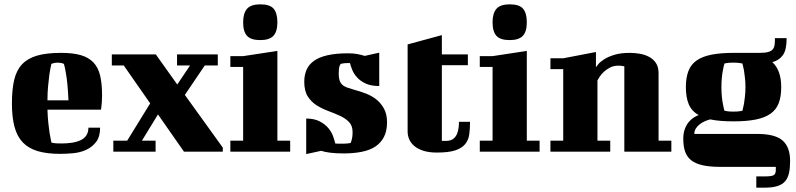

<svg xmlns="http://www.w3.org/2000/svg" viewBox="-20 -700 3671 886"><path d="M262 -456Q317 -456 353 -445.5Q389 -435 411 -412Q433 -389 442 -351.5Q451 -314 451 -259Q451 -242 450 -229.5Q449 -217 448 -209Q447 -199 446 -194H199Q200 -160 203 -132.5Q206 -105 209 -85Q213 -61 217 -43Q220 -41 226 -40Q231 -39 240.5 -38.5Q250 -38 265 -38Q290 -38 312.5 -41.5Q335 -45 352 -53Q369 -61 378.5 -75.5Q388 -90 388 -111H442Q442 -69 423.5 -45Q405 -21 377.5 -8.5Q350 4 318 7Q286 10 258 10Q197 10 154.5 -2.5Q112 -15 85.5 -42.5Q59 -70 47 -114.5Q35 -159 35 -223Q35 -287 45.5 -331.5Q56 -376 82 -403.5Q108 -431 151.5 -443.5Q195 -456 262 -456ZM217 -405Q212 -383 208 -357Q205 -334 202 -303.5Q199 -273 199 -237H296Q294 -279 291 -310.5Q288 -342 284 -363Q280 -388 275 -405Q272 -406 268 -408Q264 -409 258.5 -410Q253 -411 246 -411Q239 -411 234 -410Q229 -409 225 -408Q221 -406 217 -405Z M496 -449H699L798 -310L857 -398H797V-449H985V-398H925L833 -262L1008 -19V0H829L709 -172L635 -51H698V0H503V-51H567L673 -223L551 -398H496Z M1043 -441H1102L1260 -465V-51H1319V0H1043V-51H1102V-391H1043ZM1102 -597Q1102 -639 1120 -659.5Q1138 -680 1181 -680Q1226 -680 1243 -659.5Q1260 -639 1260 -597Q1260 -554 1241.5 -534.5Q1223 -515 1181 -515Q1138 -515 1120 -534.5Q1102 -554 1102 -597Z M1587 -454Q1610 -454 1629 -450.5Q1648 -447 1663 -442L1730 -457V-303Q1692 -303 1667.5 -314.5Q1643 -326 1628 -342.5Q1613 -359 1605.5 -377.5Q1598 -396 1595 -409H1587Q1578 -409 1571.5 -408.5Q1565 -408 1560 -407Q1555 -406 1552 -405Q1549 -401 1547 -395Q1545 -390 1544 -381Q1543 -372 1543 -360Q1543 -341 1547 -329Q1551 -317 1559.5 -309Q1568 -301 1582 -296Q1596 -291 1617 -285Q1644 -278 1670.5 -267.5Q1697 -257 1718 -240Q1739 -223 1752.5 -197.5Q1766 -172 1766 -136Q1766 -96 1752 -68.5Q1738 -41 1712.5 -24Q1687 -7 1649.5 0.5Q1612 8 1566 8Q1528 8 1502.5 4.5Q1477 1 1462 -4L1393 11V-153Q1430 -153 1455 -140Q1480 -127 1495 -109Q1510 -91 1517 -71.5Q1524 -52 1527 -38Q1533 -37 1538 -37H1567Q1576 -37 1583 -38Q1591 -39 1598 -40Q1600 -44 1602 -51Q1604 -57 1605.5 -67Q1607 -77 1607 -91Q1607 -120 1590.5 -137Q1574 -154 1549 -165.5Q1524 -177 1495.5 -187.5Q1467 -198 1442 -213.5Q1417 -229 1400.5 -254.5Q1384 -280 1384 -323Q1384 -353 1394.5 -377.5Q1405 -402 1428.5 -419Q1452 -436 1491 -445Q1530 -454 1587 -454Z M1861 -495 2019 -538V-449H2139V-399H2019V-50H2040Q2098 -50 2098 -138H2149Q2149 -106 2145.5 -80Q2142 -54 2126.5 -35Q2111 -16 2080.5 -6Q2050 4 1996 4Q1959 4 1933 -4.5Q1907 -13 1891 -27Q1875 -41 1868 -58Q1861 -75 1861 -93Z M2194 -441H2253L2411 -465V-51H2470V0H2194V-51H2253V-391H2194ZM2253 -597Q2253 -639 2271 -659.5Q2289 -680 2332 -680Q2377 -680 2394 -659.5Q2411 -639 2411 -597Q2411 -554 2392.5 -534.5Q2374 -515 2332 -515Q2289 -515 2271 -534.5Q2253 -554 2253 -597Z M2520 -431H2579L2730 -460V-390Q2732 -393 2741 -404Q2750 -415 2768 -426.5Q2786 -438 2815 -447Q2844 -456 2886 -456Q2909 -456 2932.5 -452Q2956 -448 2975.5 -437.5Q2995 -427 3007 -409Q3019 -391 3019 -362V-51H3078V0H2861V-394Q2859 -394 2855 -395Q2847 -397 2833 -397Q2812 -397 2795.5 -388.5Q2779 -380 2767 -369Q2755 -358 2747.5 -346.5Q2740 -335 2737 -329V-51H2796V0H2520V-51H2579V-381H2520Z M3470 114H3510Q3543 114 3551.5 107.5Q3560 101 3560 85V70H3303Q3255 70 3222 62.5Q3189 55 3169.5 39.5Q3150 24 3141.5 -0.5Q3133 -25 3133 -59Q3133 -85 3140 -104Q3147 -123 3157.5 -136Q3168 -149 3180.5 -157Q3193 -165 3204 -169Q3172 -187 3158.5 -218.5Q3145 -250 3145 -298Q3145 -341 3156.5 -371.5Q3168 -402 3194 -420.5Q3220 -439 3262 -447.5Q3304 -456 3365 -456H3485Q3510 -456 3524.5 -460Q3539 -464 3546 -472.5Q3553 -481 3554.5 -493.5Q3556 -506 3556 -524H3610Q3610 -470 3593 -446Q3576 -422 3544 -413Q3585 -376 3585 -298Q3585 -254 3573.5 -224Q3562 -194 3536 -175.5Q3510 -157 3468 -148.5Q3426 -140 3365 -140Q3300 -140 3257 -149Q3245 -146 3232.5 -140.5Q3220 -135 3209 -126.5Q3198 -118 3191 -107Q3184 -96 3184 -82H3474Q3557 -82 3591.5 -51.5Q3626 -21 3626 43Q3626 75 3621 98Q3616 121 3603.5 136Q3591 151 3568 158.5Q3545 166 3509 166H3470ZM3309 -298Q3309 -274 3311 -254Q3313 -234 3316 -220Q3319 -203 3323 -189Q3328 -188 3334 -187Q3339 -186 3346.5 -185.5Q3354 -185 3364 -185Q3374 -185 3382 -185.5Q3390 -186 3395 -187Q3401 -188 3406 -189Q3409 -203 3413 -220Q3415 -234 3417.5 -254Q3420 -274 3420 -298Q3420 -321 3417.5 -341.5Q3415 -362 3413 -376Q3409 -393 3406 -407L3394 -409Q3389 -410 3381 -410.5Q3373 -411 3364 -411Q3354 -411 3346.5 -410.5Q3339 -410 3334 -409Q3328 -408 3323 -407Q3319 -393 3316 -376Q3313 -362 3311 -341.5Q3309 -321 3309 -298Z"/></svg>

Font: Bigshot One
Style: Regular
Weight: 400
Designer: Gesine Todt
Foundry: Gesine Todt
Version: Version 1.000